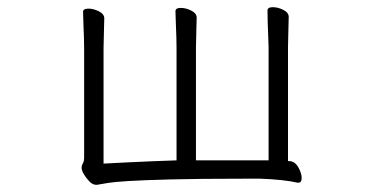

<svg xmlns="http://www.w3.org/2000/svg" viewBox="-20 -501 1040 534"><path d="M807 7Q791 3 763 0Q735 -3 705 -4H656Q531 -4 454.5 -2Q378 0 337.5 2.5Q297 5 278.5 8Q260 11 250 13H247Q238 13 229 4Q220 -5 213.5 -16Q207 -27 207 -34Q207 -41 210.5 -46.5Q214 -52 214 -64V-366Q214 -376 213.5 -395.5Q213 -415 212 -436Q211 -457 211 -468Q211 -477 226 -477Q240 -477 255 -469.5Q270 -462 270 -450Q270 -438 269 -411Q268 -384 268 -366V-46Q268 -46 287 -47Q306 -48 337 -49.5Q368 -51 403 -52.5Q438 -54 471 -55V-368Q471 -378 470.5 -397.5Q470 -417 469 -438Q468 -459 468 -470Q468 -479 483 -479Q497 -479 512 -471.5Q527 -464 527 -452Q527 -440 526 -413Q525 -386 525 -368V-55H727V-370Q727 -380 726 -399.5Q725 -419 724.5 -440Q724 -461 724 -472Q724 -481 739 -481Q753 -481 768 -473.5Q783 -466 783 -454Q783 -442 782 -415Q781 -388 781 -370V-53Q789 -53 791 -52Q803 -49 811 -33.5Q819 -18 819 -6Q819 7 810 7Z"/></svg>

Font: Moon Stars Kai T HW Light
Style: Regular
Weight: 300
Designer: GuiWonder
Version: Version 1.101